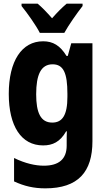

<svg xmlns="http://www.w3.org/2000/svg" viewBox="-20 -786 570 1051"><path d="M198 -606H332C355 -648 402 -715 432 -753V-766H345C319 -744 296 -721 265 -686C236 -719 210 -746 186 -766H98V-753C129 -715 178 -646 198 -606ZM228 245C408 245 486 155 486 -13V-549H370L351 -480H344C309 -537 270 -560 216 -560C99 -560 28 -452 28 -272C28 -96 96 10 216 10C268 10 309 -9 342 -67H346C345 -46 345 -27 345 -5V11C345 85 302 121 220 121C174 121 119 109 57 79V207C113 233 165 245 228 245ZM266 -115C202 -115 178 -170 178 -270C178 -377 204 -434 268 -434C327 -434 349 -387 349 -273V-256C349 -155 321 -115 266 -115Z"/></svg>

Font: Noto Sans Mono Condensed ExtraBold
Style: Regular
Weight: 800
Width: 3
Designer: Monotype Design Team
Foundry: Monotype Imaging Inc.
Version: Version 2.014